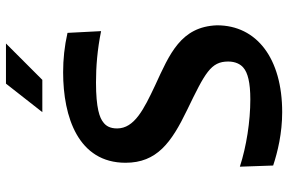

<svg xmlns="http://www.w3.org/2000/svg" viewBox="-185 -795 990 660"><g transform="rotate(-90 310.0 -465.0)"><path d="M533 -612.5 527 -728C480.5 -738.5 436 -743 391.5 -743C237 -743 80.5 -690.5 80.5 -528.5C80.5 -421 149.5 -371 261.5 -317C389.5 -255 428.5 -235.5 428.5 -175.5C428.5 -150.5 419 -133 407.5 -123.5C390.5 -108.5 356.5 -99.5 298.5 -99.5C222.5 -99.5 136 -113 67 -135.5L71 -21C118 -5.5 182 10 254.5 10C438.5 10 553 -77 553 -214C548.5 -338.5 454.5 -377 346 -427C264.5 -465.5 198.5 -498 198.5 -557.5C198.5 -581.5 207 -595.5 219 -604.5C234.5 -617.5 268 -630 356.5 -630C410.5 -630 469 -625.5 533 -612.5ZM254.5 -814.5 352.5 -939.5H490.5L365.5 -814.5Z"/></g></svg>

Font: Monaspace Argon SemiBold
Style: Regular
Weight: 600
Designer: Riley Cran & the Lettermatic Team
Foundry: Lettermatic
Version: Version 1.000 (Monaspace Argon)